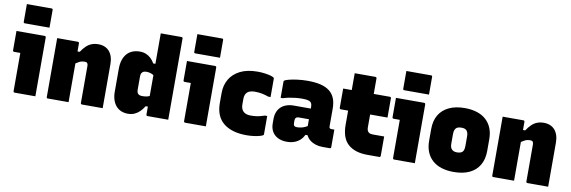

<svg xmlns="http://www.w3.org/2000/svg" viewBox="-56 -1251 5112 1719"><g transform="rotate(10 2500.0 -391.5)"><path d="M95 -11Q95 -40 95 -75Q95 -110 95 -147.5Q95 -185 95 -222.5Q95 -260 95 -294.5Q95 -329 95 -359H83Q78 -359 72.5 -359Q67 -359 61 -359Q55 -359 49.5 -359Q44 -359 38 -359Q34 -359 30.5 -362Q27 -365 27 -370Q27 -414 27 -458.5Q27 -503 27 -547Q51 -547 77.5 -547Q104 -547 131 -547Q158 -547 184.5 -547Q211 -547 236 -547Q261 -547 284 -547Q287 -547 289.5 -545.5Q292 -544 293.5 -541.5Q295 -539 295 -535Q295 -483 295 -426.5Q295 -370 295 -313.5Q295 -257 295 -201Q295 -145 295 -92Q295 -77 295 -61.5Q295 -46 295 -31Q295 -16 295 0Q247 0 200.5 0Q154 0 106 0Q102 0 98.5 -3.5Q95 -7 95 -11ZM77 -800Q98 -800 127.5 -800Q157 -800 189.5 -800Q222 -800 251.5 -800Q281 -800 302 -800Q307 -800 310 -797Q313 -794 313 -789V-627Q292 -627 262.5 -627Q233 -627 200.5 -627Q168 -627 138.5 -627Q109 -627 88 -627Q83 -627 80 -630Q77 -633 77 -638Z M907 0Q859 0 812.5 0Q766 0 718 0Q715 0 712.5 -1.5Q710 -3 708.5 -5Q707 -7 707 -11Q707 -67 707 -123.5Q707 -180 707 -236.5Q707 -293 707 -349Q707 -366 700 -374Q693 -382 676 -382Q665 -382 652.5 -379.5Q640 -377 627.5 -370.5Q615 -364 601.5 -355Q588 -346 575 -332V-461H617Q638 -493 660.5 -514.5Q683 -536 710 -546.5Q737 -557 770 -557Q802 -557 827.5 -546.5Q853 -536 870.5 -516Q888 -496 897.5 -466.5Q907 -437 907 -399Q907 -347 907 -297Q907 -247 907 -197.5Q907 -148 907 -98Q907 -74 907 -49.5Q907 -25 907 0ZM597 0Q570 0 536 0Q502 0 468 0Q434 0 408 0Q405 0 403 -0.5Q401 -1 399.5 -2.5Q398 -4 397.5 -6Q397 -8 397 -11Q397 -66 397 -120.5Q397 -175 397 -230Q397 -285 397 -339.5Q397 -394 397 -449Q397 -476 397 -501Q397 -526 397 -547Q426 -547 460.5 -547Q495 -547 528.5 -547Q562 -547 586 -547Q590 -547 592 -545.5Q594 -544 595.5 -541.5Q597 -539 597 -535Q597 -447 597 -357.5Q597 -268 597 -178.5Q597 -89 597 0Z M1149 -557Q1179 -557 1204.5 -546.5Q1230 -536 1249.5 -517Q1269 -498 1283 -473H1316V-360Q1300 -375 1279 -382Q1258 -389 1238 -389Q1220 -389 1209 -383.5Q1198 -378 1192.5 -367Q1187 -356 1187 -338V-218Q1187 -205 1190 -195.5Q1193 -186 1199 -180Q1205 -174 1214.5 -171Q1224 -168 1238 -168Q1259 -168 1276.5 -171.5Q1294 -175 1307.5 -183Q1321 -191 1332 -202V-84H1283Q1266 -56 1245 -35Q1224 -14 1197.5 -2Q1171 10 1137 10Q1103 10 1075 -2Q1047 -14 1028 -36.5Q1009 -59 998.5 -91Q988 -123 988 -163V-373Q988 -416 998.5 -450Q1009 -484 1029.5 -508Q1050 -532 1080 -544.5Q1110 -557 1149 -557ZM1492 -750Q1496 -750 1498 -748.5Q1500 -747 1501.5 -745Q1503 -743 1503 -739Q1503 -662 1503 -584.5Q1503 -507 1503 -429Q1503 -351 1503 -273.5Q1503 -196 1503 -118Q1503 -89 1503 -59.5Q1503 -30 1503 0Q1486 0 1461 0Q1436 0 1409 0Q1382 0 1357 0Q1332 0 1314 0Q1311 0 1308.5 -1.5Q1306 -3 1304.5 -5Q1303 -7 1303 -11Q1303 -91 1303 -170.5Q1303 -250 1303 -330Q1303 -410 1303 -490Q1303 -570 1303 -649Q1303 -677 1303 -702Q1303 -727 1303 -750Q1321 -750 1346 -750Q1371 -750 1398 -750Q1425 -750 1450 -750Q1475 -750 1492 -750Z M1645 -11Q1645 -40 1645 -75Q1645 -110 1645 -147.5Q1645 -185 1645 -222.5Q1645 -260 1645 -294.5Q1645 -329 1645 -359H1633Q1628 -359 1622.5 -359Q1617 -359 1611 -359Q1605 -359 1599.5 -359Q1594 -359 1588 -359Q1584 -359 1580.5 -362Q1577 -365 1577 -370Q1577 -414 1577 -458.5Q1577 -503 1577 -547Q1601 -547 1627.5 -547Q1654 -547 1681 -547Q1708 -547 1734.5 -547Q1761 -547 1786 -547Q1811 -547 1834 -547Q1837 -547 1839.5 -545.5Q1842 -544 1843.5 -541.5Q1845 -539 1845 -535Q1845 -483 1845 -426.5Q1845 -370 1845 -313.5Q1845 -257 1845 -201Q1845 -145 1845 -92Q1845 -77 1845 -61.5Q1845 -46 1845 -31Q1845 -16 1845 0Q1797 0 1750.5 0Q1704 0 1656 0Q1652 0 1648.5 -3.5Q1645 -7 1645 -11ZM1627 -800Q1648 -800 1677.5 -800Q1707 -800 1739.5 -800Q1772 -800 1801.5 -800Q1831 -800 1852 -800Q1857 -800 1860 -797Q1863 -794 1863 -789V-627Q1842 -627 1812.5 -627Q1783 -627 1750.5 -627Q1718 -627 1688.5 -627Q1659 -627 1638 -627Q1633 -627 1630 -630Q1627 -633 1627 -638Z M2217 -563Q2252 -563 2284 -558.5Q2316 -554 2338.5 -547.5Q2361 -541 2367 -534Q2369 -533 2369.5 -530.5Q2370 -528 2370 -526Q2370 -484 2370 -442.5Q2370 -401 2370 -359H2350Q2319 -370 2289.5 -376Q2260 -382 2222 -382Q2194 -382 2174 -373.5Q2154 -365 2143.5 -346.5Q2133 -328 2133 -298V-250Q2133 -228 2139.5 -211.5Q2146 -195 2159 -184Q2170 -175 2185.5 -170Q2201 -165 2222 -165Q2248 -165 2269 -167.5Q2290 -170 2309.5 -175Q2329 -180 2350 -187H2370Q2370 -146 2370 -104.5Q2370 -63 2370 -21Q2370 -19 2369.5 -17Q2369 -15 2367 -13Q2361 -7 2338.5 -0.5Q2316 6 2284 10.5Q2252 15 2217 15Q2149 15 2096 -0.5Q2043 -16 2006 -46.5Q1969 -77 1950.5 -122.5Q1932 -168 1932 -227V-319Q1932 -389 1964 -444Q1996 -499 2059.5 -531Q2123 -563 2217 -563Z M2936 -352Q2936 -332 2936 -312Q2936 -292 2936 -271.5Q2936 -251 2936 -230.5Q2936 -210 2936 -190Q2936 -184 2938.5 -179Q2941 -174 2947 -173Q2948 -172 2950 -171.5Q2952 -171 2955 -171Q2956 -171 2957 -171Q2958 -171 2960 -171H2983Q2983 -131 2983 -91Q2983 -51 2983 -11Q2983 -6 2980 -3Q2977 0 2972 0Q2967 0 2944.5 0Q2922 0 2905 0Q2873 0 2843.5 -9Q2814 -18 2791.5 -35.5Q2769 -53 2756 -79Q2743 -105 2743 -140Q2743 -173 2743 -206Q2743 -239 2743 -272Q2743 -283 2743 -293Q2743 -303 2743 -313.5Q2743 -324 2743 -334Q2743 -357 2735 -370Q2727 -383 2708 -388.5Q2689 -394 2654 -394Q2624 -394 2594.5 -391Q2565 -388 2536.5 -382.5Q2508 -377 2480 -368H2460Q2460 -405 2460 -441.5Q2460 -478 2460 -514Q2460 -518 2461 -520.5Q2462 -523 2463 -524Q2470 -531 2501.5 -539.5Q2533 -548 2578.5 -554Q2624 -560 2672 -560Q2741 -560 2790.5 -548Q2840 -536 2872.5 -510.5Q2905 -485 2920.5 -446Q2936 -407 2936 -352ZM2617 -166Q2617 -149 2624.5 -141.5Q2632 -134 2649 -134Q2670 -134 2689 -138.5Q2708 -143 2725.5 -151.5Q2743 -160 2760 -173L2769 -80H2737Q2723 -52 2701.5 -32Q2680 -12 2650 -1Q2620 10 2582 10Q2536 10 2501.5 -7Q2467 -24 2448.5 -55.5Q2430 -87 2430 -131V-170Q2430 -204 2440.5 -232Q2451 -260 2471.5 -279.5Q2492 -299 2521.5 -309.5Q2551 -320 2589 -320Q2627 -320 2662.5 -320Q2698 -320 2727.5 -320Q2757 -320 2780 -320Q2788 -320 2792 -310Q2796 -300 2797.5 -279Q2799 -258 2799 -223Q2774 -223 2749.5 -223Q2725 -223 2700 -223Q2675 -223 2651 -223Q2642 -223 2636 -221Q2630 -219 2625 -214Q2621 -210 2619 -204Q2617 -198 2617 -190Z M2997 -547H3422Q3427 -547 3430 -544Q3433 -541 3433 -536Q3433 -513 3433 -480.5Q3433 -448 3433 -415.5Q3433 -383 3433 -360H3008Q3006 -360 3004 -361Q3002 -362 3000.5 -363.5Q2999 -365 2998 -367Q2997 -369 2997 -371Q2997 -394 2997 -426.5Q2997 -459 2997 -491.5Q2997 -524 2997 -547ZM3433 -188Q3433 -144 3433 -99.5Q3433 -55 3433 -11Q3433 -7 3430 -3.5Q3427 0 3422 0Q3409 0 3395 0Q3381 0 3367.5 0Q3354 0 3340 0Q3326 0 3313 0Q3255 0 3210.5 -14.5Q3166 -29 3135.5 -57Q3105 -85 3090 -128.5Q3075 -172 3075 -230Q3075 -276 3075 -321.5Q3075 -367 3075 -413Q3075 -459 3075 -504.5Q3075 -550 3075 -596Q3075 -622 3075 -648Q3075 -674 3075 -700Q3122 -700 3169.5 -700Q3217 -700 3264 -700Q3267 -700 3269.5 -698.5Q3272 -697 3273.5 -694.5Q3275 -692 3275 -689Q3275 -633 3275 -578Q3275 -523 3275 -467Q3275 -411 3275 -356Q3275 -301 3275 -245Q3275 -229 3278.5 -218Q3282 -207 3290 -200Q3297 -193 3308.5 -190.5Q3320 -188 3336 -188Q3349 -188 3362.5 -188Q3376 -188 3389 -188Q3402 -188 3415 -188Z M3545 -11Q3545 -40 3545 -75Q3545 -110 3545 -147.5Q3545 -185 3545 -222.5Q3545 -260 3545 -294.5Q3545 -329 3545 -359H3533Q3528 -359 3522.5 -359Q3517 -359 3511 -359Q3505 -359 3499.5 -359Q3494 -359 3488 -359Q3484 -359 3480.5 -362Q3477 -365 3477 -370Q3477 -414 3477 -458.5Q3477 -503 3477 -547Q3501 -547 3527.5 -547Q3554 -547 3581 -547Q3608 -547 3634.5 -547Q3661 -547 3686 -547Q3711 -547 3734 -547Q3737 -547 3739.5 -545.5Q3742 -544 3743.5 -541.5Q3745 -539 3745 -535Q3745 -483 3745 -426.5Q3745 -370 3745 -313.5Q3745 -257 3745 -201Q3745 -145 3745 -92Q3745 -77 3745 -61.5Q3745 -46 3745 -31Q3745 -16 3745 0Q3697 0 3650.5 0Q3604 0 3556 0Q3552 0 3548.5 -3.5Q3545 -7 3545 -11ZM3527 -800Q3548 -800 3577.5 -800Q3607 -800 3639.5 -800Q3672 -800 3701.5 -800Q3731 -800 3752 -800Q3757 -800 3760 -797Q3763 -794 3763 -789V-627Q3742 -627 3712.5 -627Q3683 -627 3650.5 -627Q3618 -627 3588.5 -627Q3559 -627 3538 -627Q3533 -627 3530 -630Q3527 -633 3527 -638Z M4100 -564Q4162 -564 4211 -548.5Q4260 -533 4294 -502.5Q4328 -472 4346 -428Q4364 -384 4364 -326V-220Q4364 -145 4332.5 -91.5Q4301 -38 4242 -10.5Q4183 17 4100 17Q4038 17 3989 1.5Q3940 -14 3906 -44.5Q3872 -75 3854 -119Q3836 -163 3836 -220V-326Q3836 -403 3867.5 -455.5Q3899 -508 3958.5 -536Q4018 -564 4100 -564ZM4100 -386Q4078 -386 4064 -379Q4050 -372 4043 -356.5Q4036 -341 4036 -317V-229Q4036 -211 4040 -198Q4044 -185 4053 -177Q4061 -169 4072.5 -165Q4084 -161 4100 -161Q4122 -161 4136.5 -168Q4151 -175 4157.5 -190Q4164 -205 4164 -229V-317Q4164 -336 4160 -349Q4156 -362 4148 -371Q4140 -379 4128.5 -382.5Q4117 -386 4100 -386Z M4957 0Q4909 0 4862.5 0Q4816 0 4768 0Q4765 0 4762.5 -1.5Q4760 -3 4758.5 -5Q4757 -7 4757 -11Q4757 -67 4757 -123.5Q4757 -180 4757 -236.5Q4757 -293 4757 -349Q4757 -366 4750 -374Q4743 -382 4726 -382Q4715 -382 4702.5 -379.5Q4690 -377 4677.5 -370.5Q4665 -364 4651.5 -355Q4638 -346 4625 -332V-461H4667Q4688 -493 4710.5 -514.5Q4733 -536 4760 -546.5Q4787 -557 4820 -557Q4852 -557 4877.5 -546.5Q4903 -536 4920.5 -516Q4938 -496 4947.5 -466.5Q4957 -437 4957 -399Q4957 -347 4957 -297Q4957 -247 4957 -197.5Q4957 -148 4957 -98Q4957 -74 4957 -49.5Q4957 -25 4957 0ZM4647 0Q4620 0 4586 0Q4552 0 4518 0Q4484 0 4458 0Q4455 0 4453 -0.5Q4451 -1 4449.5 -2.5Q4448 -4 4447.5 -6Q4447 -8 4447 -11Q4447 -66 4447 -120.5Q4447 -175 4447 -230Q4447 -285 4447 -339.5Q4447 -394 4447 -449Q4447 -476 4447 -501Q4447 -526 4447 -547Q4476 -547 4510.5 -547Q4545 -547 4578.5 -547Q4612 -547 4636 -547Q4640 -547 4642 -545.5Q4644 -544 4645.5 -541.5Q4647 -539 4647 -535Q4647 -447 4647 -357.5Q4647 -268 4647 -178.5Q4647 -89 4647 0Z"/></g></svg>

Font: Recursive Black
Style: Regular
Weight: 900
Version: Version 1.085